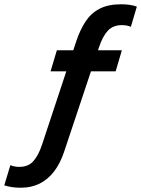

<svg xmlns="http://www.w3.org/2000/svg" viewBox="-81 -734 660 898"><path d="M155.5 -400.5 185 -499H489L460 -400.5ZM219 -24.5Q201 30 172 67.8Q143 105.5 104.2 124.8Q65.5 144 17 144Q-7 144 -26 141Q-45 138 -61 133L-32.5 38.5Q-24.5 42 -14 44.2Q-3.5 46.5 9.5 46.5Q51.5 46.5 75.2 19.5Q99 -7.5 115.5 -57L276 -542Q294 -595.5 319.5 -634Q345 -672.5 385 -693.2Q425 -714 485.5 -714Q507.5 -714 526 -711.2Q544.5 -708.5 559 -703L531 -608.5Q513.5 -616.5 489 -616.5Q447.5 -616.5 423.2 -590.2Q399 -564 382 -513Z"/></svg>

Font: Cabin
Style: Bold Italic
Weight: 700
Width: 4
Italic angle: -10°
Designer: Pablo Impallari
Foundry: Pablo Impallari. http://www.impallari.com Igino Marini. http://www.ikern.com
Version: Version 3.001